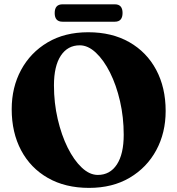

<svg xmlns="http://www.w3.org/2000/svg" viewBox="-20 -872 842 911"><path d="M398.5 -719Q511 -719 593.5 -672Q676 -625 721 -540.8Q766 -456.5 766 -345.5Q766 -242 721.5 -159.5Q677 -77 595.5 -28.8Q514 19.5 402.5 19.5Q290 19.5 207.5 -27.5Q125 -74.5 80.2 -158.8Q35.5 -243 35.5 -354Q35.5 -457.5 80 -540Q124.5 -622.5 205.8 -670.8Q287 -719 398.5 -719ZM567 -232.5Q567 -315.5 549.5 -391.8Q532 -468 502 -527.8Q472 -587.5 434.8 -622.2Q397.5 -657 358.5 -657Q301 -657 268.5 -607.8Q236 -558.5 236 -467Q236 -383.5 253.8 -307.2Q271.5 -231 301.2 -171.2Q331 -111.5 368 -76.8Q405 -42 444 -42Q502 -42 534.5 -91.5Q567 -141 567 -232.5ZM239.5 -810Q239.5 -851.5 276.5 -851.5H525Q561.5 -851.5 561.5 -810.5Q561.5 -769 525 -769H276.5Q239.5 -769 239.5 -810Z"/></svg>

Font: Fraunces 9pt
Style: Bold
Weight: 700
Version: Version 1.000;[b76b70a41]